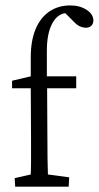

<svg xmlns="http://www.w3.org/2000/svg" viewBox="-20 -702 371 722"><path d="M238.3 0H37.1L35.2 -32.2L95.7 -45.9Q95.7 -54.7 96.2 -65.4Q96.7 -76.2 96.7 -91.3Q96.7 -106.4 96.7 -127.4Q96.7 -148.4 96.7 -179.7L95.7 -370.1V-487.3Q95.7 -548.8 113.8 -592.3Q131.8 -635.7 165.5 -658.7Q199.2 -681.6 244.1 -681.6Q280.3 -681.6 305.7 -665Q331.1 -648.4 331.1 -625Q331.1 -612.3 323.2 -605Q315.4 -597.7 303.7 -597.7Q279.3 -597.7 259.8 -618.2L218.8 -659.2L235.4 -653.3Q198.2 -653.3 177.2 -615.2Q156.2 -577.1 156.2 -510.7V-415L157.2 -370.1L158.2 -188.5Q158.2 -147.5 158.7 -107.4Q159.2 -67.4 160.2 -45.9L240.2 -35.2ZM25.4 -370.1V-398.4L95.7 -415H172.9H266.6V-370.1Z"/></svg>

Font: Crimson Pro ExtraLight Light
Style: Regular
Weight: 300
Version: Version 1.002